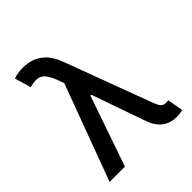

<svg xmlns="http://www.w3.org/2000/svg" viewBox="-202 -839 968 968"><g transform="rotate(-45 282.0 -354.5)"><path d="M371.1 -87.9 270 -376H263.7L133.8 0H24.4L215.3 -514.2L200.2 -554.7Q184.6 -593.3 167.7 -609.6Q150.9 -626 124 -626Q110.4 -626 81.1 -619.1L55.7 -706.1Q66.4 -710.9 84.2 -713.9Q102.1 -716.8 122.1 -716.8Q242.7 -716.8 288.1 -592.8L461.9 -126Q468.3 -109.9 472.9 -101.1Q477.5 -92.3 485.6 -86.7Q493.7 -81.1 505.9 -81.1L524.4 -82L540 2Q519.5 7.8 495.1 7.8Q451.2 7.8 419.4 -16.1Q387.7 -40 371.1 -87.9Z"/></g></svg>

Font: Pretendard GOV Medium
Style: Regular
Weight: 500
Designer: Base glyphs from Inter by Rasmus Andersson; Hangeul glyphs from Noto Sans CJK(Source Han Sans) by Jang Soo-young and Kan
Foundry: Kil Hyung-jin
Version: Version 1.309